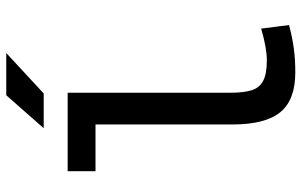

<svg xmlns="http://www.w3.org/2000/svg" viewBox="-198 -775 982 626"><g transform="rotate(-90 293.0 -462.0)"><path d="M370.1 9.8Q280.3 9.8 240.2 -39.1Q200.2 -87.9 200.2 -195.3V-732.4H303.7V-200.2Q303.7 -159.2 311.5 -133.3Q319.3 -107.4 342 -95.2Q364.7 -83 409.2 -83Q449.7 -83 512.7 -101.6L524.4 -10.7Q484.9 0 448.5 4.9Q412.1 9.8 370.1 9.8ZM47.9 -641.6V-732.4H209V-641.6ZM188 -810.5 295.4 -932.6H433.1L301.3 -810.5Z"/></g></svg>

Font: Cascadia Mono
Style: Regular
Weight: 400
Monospace: yes
Designer: Aaron Bell
Foundry: Saja Typeworks
Version: Version 2404.023